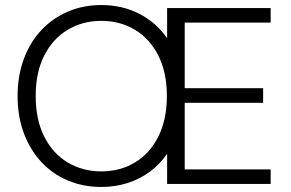

<svg xmlns="http://www.w3.org/2000/svg" viewBox="-20 -732 1156 764"><path d="M383 12Q311 12 249.5 -14Q188 -40 143.5 -88.5Q99 -137 74.5 -203Q50 -269 50 -350Q50 -430 74.5 -496.5Q99 -563 143.5 -611Q188 -659 249.5 -685.5Q311 -712 383 -712Q466 -712 533.5 -677.5Q601 -643 645 -580V-700H1057V-642H715V-381H1027V-323H715V-58H1057V0H645V-120Q616 -78 576 -48.5Q536 -19 487 -3.5Q438 12 383 12ZM383 -50Q458 -50 517 -85.5Q576 -121 610 -188.5Q644 -256 644 -350Q644 -444 610 -511Q576 -578 517 -613.5Q458 -649 383 -649Q309 -649 249.5 -613.5Q190 -578 156 -511Q122 -444 122 -350Q122 -256 156 -188.5Q190 -121 249.5 -85.5Q309 -50 383 -50Z"/></svg>

Font: DM Sans 12pt Light
Style: Regular
Weight: 300
Version: Version 4.004;gftools[0.9.30]